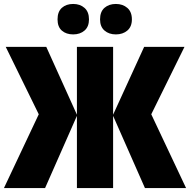

<svg xmlns="http://www.w3.org/2000/svg" viewBox="-29 -951 961 971"><path d="M167 -373 0 -714H205L360 -371V-714H543V-371L700 -714H904L736 -373L912 0H704L543 -365V0H360V-365L199 0H-9ZM477 -853Q477 -816 499.5 -796.5Q522 -777 557 -777Q592 -777 615 -796.5Q638 -816 638 -853Q638 -891 615 -911Q592 -931 557 -931Q522 -931 499.5 -911.5Q477 -892 477 -853ZM262 -853Q262 -815 284 -796Q306 -777 341 -777Q376 -777 398.5 -796.5Q421 -816 421 -853Q421 -891 398.5 -911Q376 -931 341 -931Q306 -931 284 -911.5Q262 -892 262 -853Z"/></svg>

Font: Noto Sans Display SemiCondensed Black
Style: Regular
Weight: 900
Width: 4
Designer: Monotype Design Team
Foundry: Monotype Imaging Inc.
Version: Version 1.900